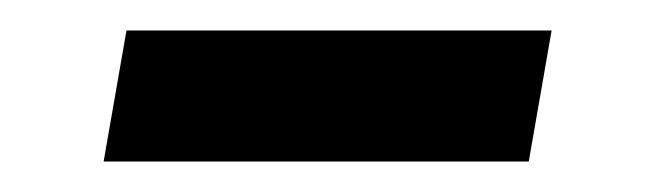

<svg xmlns="http://www.w3.org/2000/svg" viewBox="-20 -374 436 126"><path d="M48 -268 63 -354H342L327 -268Z"/></svg>

Font: Cabin VF Beta
Style: Italic
Weight: 400
Italic angle: -7°
Designer: Pablo Impallari
Foundry: Pablo Impallari. http://www.impallari.com Igino Marini. http://www.ikern.com
Version: Version 2.300